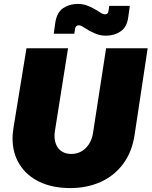

<svg xmlns="http://www.w3.org/2000/svg" viewBox="-20 -946 773 979"><path d="M339 13Q249 13 183 -18Q117 -49 80.5 -106.5Q44 -164 44 -241Q44 -255 45.5 -268.5Q47 -282 49 -296L115 -700H327L260 -278Q259 -271 258.5 -265Q258 -259 258 -253Q258 -227 267.5 -206Q277 -185 296.5 -173Q316 -161 344 -161Q372 -161 395 -174Q418 -187 433.5 -211Q449 -235 454 -266L521 -700H733L667 -263Q654 -172 608 -110.5Q562 -49 492.5 -18Q423 13 339 13ZM519 -764Q503 -764 488.5 -767.5Q474 -771 461 -777Q448 -783 436 -789Q420 -798 406 -807.5Q392 -817 381 -817Q374 -817 369.5 -813Q365 -809 363 -801L359 -774H254L262 -831Q270 -883 302 -904.5Q334 -926 377 -926Q401 -926 422 -918.5Q443 -911 460 -901Q477 -892 490.5 -882.5Q504 -873 515 -873Q523 -873 527.5 -877Q532 -881 533 -889L537 -916H642L634 -859Q627 -807 594.5 -785.5Q562 -764 519 -764Z"/></svg>

Font: MuseoModerno Black
Style: Italic
Weight: 900
Italic angle: -9°
Designer: Pablo Cosgaya, Héctor Gatti, Marcela Romero, and the Authors of The MuseoModerno Project.
Foundry: Omnibus-Type Team
Version: Version 1.003